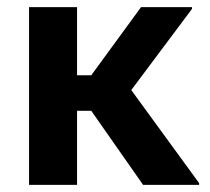

<svg xmlns="http://www.w3.org/2000/svg" viewBox="-20 -520 590 540"><path d="M61.7 0H196.7V-208.3H236.7L382.5 0H540V-5L349.2 -266.7L520 -495V-500H376.7L236.7 -308.3H196.7V-500H61.7Z"/></svg>

Font: Familjen Grotesk GF
Style: Bold
Weight: 700
Designer: Anders Wikstroem, Jonas Baeckman, Matilda Gysing, Kristian Moeller
Foundry: Familjen STHLM AB
Version: Version 2.000; Beta; Release 4; Build 6